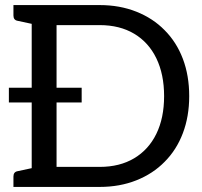

<svg xmlns="http://www.w3.org/2000/svg" viewBox="-20 -737 796 757"><path d="M33 0V-41Q33 -59 49 -62L105 -74V-643L49 -655Q33 -658 33 -676V-717H373Q452 -717 517.5 -691Q583 -665 629 -618Q676 -571 701 -505Q726 -439 726 -358Q726 -278 701 -212Q676 -146 629 -99Q583 -52 517.5 -26Q452 0 373 0ZM203 -79H373Q452 -79 509 -113Q566 -147 596.5 -209.5Q627 -272 627 -358Q627 -444 596.5 -507Q566 -570 509 -604Q452 -638 373 -638H203ZM15 -333V-391H302V-333Z"/></svg>

Font: Aleo
Style: Regular
Weight: 400
Designer: Alessio Laiso
Foundry: Alessio Laiso
Version: Version 2.001; ttfautohint (v1.8.4.7-5d5b);gftools[0.9.29]